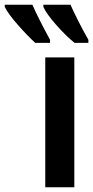

<svg xmlns="http://www.w3.org/2000/svg" viewBox="-133 -786 392 806"><path d="M-113 -766V-757Q-99 -728 -57.5 -681Q-16 -634 15 -606H77V-619Q28 -709 3 -766ZM49 -766V-757Q62 -728 102.5 -682Q143 -636 180 -606H238V-619Q214 -661 193.5 -702Q173 -743 163 -766ZM179 -545H57V0H179Z"/></svg>

Font: Noto Sans UI Condensed
Style: Bold
Weight: 700
Width: 3
Designer: Monotype Design Team
Foundry: Monotype Imaging Inc.
Version: 1.001